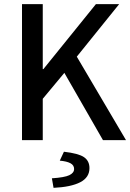

<svg xmlns="http://www.w3.org/2000/svg" viewBox="-20 -675 628 925"><path d="M86 0V-655H186V-342H189L442 -655H554L350 -402L587 0H476L290 -324L186 -199V0ZM238 230 230 184Q291 180 314 169Q337 158 337 139Q337 121 319.5 111.5Q302 102 268 99L288 56Q358 64 384.5 82Q411 100 411 135Q411 180 366.5 203Q322 226 238 230Z"/></svg>

Font: Source Sans 3 ExtraLight Medium
Style: Regular
Weight: 500
Version: Version 3.052;hotconv 1.1.0;makeotfexe 2.6.0